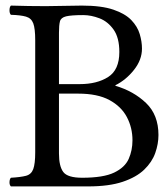

<svg xmlns="http://www.w3.org/2000/svg" viewBox="-20 -667 602 687"><path d="M144 -645Q171 -645 209 -646Q247 -647 273 -647Q343 -647 385.5 -632.5Q428 -618 450 -595Q472 -572 480 -545Q488 -518 488 -493Q488 -453 459.5 -417Q431 -381 393 -362V-360Q458 -341 502.5 -298.5Q547 -256 547 -184Q547 -152 535.5 -119.5Q524 -87 496 -60Q468 -33 419 -16.5Q370 0 295 0H19Q14 -5 14 -14Q14 -26 19 -31Q54 -33 73 -38Q92 -43 99 -62Q106 -81 106 -122V-523Q106 -565 99 -583.5Q92 -602 73 -607.5Q54 -613 19 -614Q14 -619 14 -630Q14 -642 19 -647Q48 -646 82.5 -645.5Q117 -645 144 -645ZM191 -550V-366H265Q327 -366 367 -391.5Q407 -417 407 -481Q407 -532 386.5 -561Q366 -590 336 -601.5Q306 -613 278 -613Q235 -613 216.5 -608.5Q198 -604 194.5 -590.5Q191 -577 191 -550ZM191 -332V-118Q191 -72 206.5 -51.5Q222 -31 274 -31Q350 -31 388.5 -49.5Q427 -68 440.5 -98.5Q454 -129 454 -165Q454 -210 434 -248Q414 -286 371.5 -309Q329 -332 260 -332Z"/></svg>

Font: Triodion
Style: Regular
Weight: 400
Version: Version 1.201; ttfautohint (v1.8.4.7-5d5b)